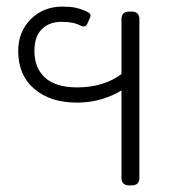

<svg xmlns="http://www.w3.org/2000/svg" viewBox="-20 -560 516 580"><path d="M347 -23V-287Q322 -271 287 -260.5Q252 -250 213 -250Q132 -250 83.5 -291.5Q35 -333 35 -406Q35 -464 73 -502Q111 -540 168 -540Q192 -540 207 -537Q222 -534 238 -527Q249 -522 252 -518Q255 -514 252 -507L245 -491Q241 -480 234 -480Q228 -480 225 -482Q211 -489 197.5 -491.5Q184 -494 165 -494Q129 -494 106.5 -472Q84 -450 84 -406Q84 -354 116.5 -325Q149 -296 213 -296Q292 -296 347 -336V-502Q347 -525 370 -525H378Q401 -525 401 -502V-23Q401 0 378 0H370Q347 0 347 -23Z"/></svg>

Font: Mitr ExtraLight
Style: Regular
Weight: 275
Designer: Thanarat Vachiruckul
Foundry: Cadson Demak Co.,Ltd.
Version: Version 1.001